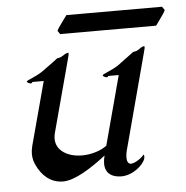

<svg xmlns="http://www.w3.org/2000/svg" viewBox="-44 -585 608 629"><g transform="rotate(-5 259.5 -271.0)"><path d="M519.4 -530.3 511.3 -542H196.9C194.5 -538.6 192 -534.7 188.5 -530.8L179.1 -517.6C169.2 -504.4 164.8 -497.1 163.3 -493.2L171 -481.9H486.5C488.6 -484.4 491.5 -487.8 494.1 -492.2L503.5 -505.4C511.7 -516.1 517 -524.9 519.4 -530.3ZM365.7 -121.6 436 -385.7 440 -400.9C442.2 -408.8 443.1 -413.3 443.1 -415.8C443.1 -417.8 442.4 -418.5 441.3 -418.5C435.5 -418.5 426.9 -412.1 421.5 -408.2C414.8 -403.3 404.4 -402.8 404.4 -402.8L352.6 -364.3C330.9 -349.1 300.1 -339.8 298.6 -335.9C296.9 -331.5 307.6 -327.6 311 -327.6C314.4 -327.6 316.5 -331.5 316.5 -331.5H350.6L289.7 -104C285.5 -101.1 281.4 -98.6 277.9 -96.7C262.4 -87.9 235.8 -79.6 208.4 -79.6C185 -79.6 159.2 -85.4 141.4 -101.1C133.1 -108.3 123.1 -121.4 123.1 -141.9C123.1 -147.7 123.9 -154.1 125.8 -161.1L184.7 -380.9C190.6 -403.2 193.3 -412.4 193.3 -416.1C193.3 -418 192.6 -418.5 191.3 -418.5C185.5 -418.5 177.2 -413.1 171.7 -409.2C165.1 -404.3 154.7 -403.8 154.7 -403.8C154.7 -403.8 127.6 -382.8 103 -365.7C81.2 -350.1 49.9 -340.8 48.9 -336.9C47.8 -333 58.5 -329.1 61.4 -329.1C64.8 -329.1 67 -333.5 67 -333.5H104.1L48.2 -125C45.6 -115 44.5 -106.2 44.5 -98.5C44.5 -81.7 49.4 -70.2 52.3 -63.5C68.5 -27.3 97.3 0 138.8 0C178.3 0 233.3 -35.6 281.3 -72.8C278.7 -62.9 277.5 -54.2 277.5 -46.7C277.5 -11.6 303.3 0 330.7 0C368.3 0 404.5 -31.2 410.1 -52.2C412.7 -62 408.6 -64.9 408.1 -64.9C407.9 -60.5 381.5 -38.6 365.4 -38.6C355.7 -38.6 352.1 -48.2 352.1 -60.3C352.1 -67.7 353.4 -75.9 355.5 -83.5Z"/></g></svg>

Font: Pierce
Style: Oblique
Weight: 400
Italic angle: -15°
Version: Version 0.2.0